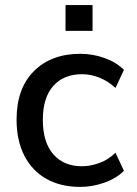

<svg xmlns="http://www.w3.org/2000/svg" viewBox="-20 -724 539 753"><path d="M295 9Q218 9 162 -22.5Q106 -54 75.5 -113.5Q45 -173 45 -255Q45 -377 113 -445Q181 -513 295 -513Q344 -513 390 -496.5Q436 -480 466 -450L433 -379Q404 -406 370 -419.5Q336 -433 302 -433Q230 -433 189 -387Q148 -341 148 -254Q148 -166 189 -119Q230 -72 302 -72Q334 -72 369 -84.5Q404 -97 433 -125L466 -54Q436 -24 389 -7.5Q342 9 295 9ZM237 -603V-704H343V-603Z"/></svg>

Font: Mulish SemiBold
Style: Regular
Weight: 600
Designer: Vernon Adams
Foundry: Vernon Adams
Version: Version 3.603; ttfautohint (v1.8.3)